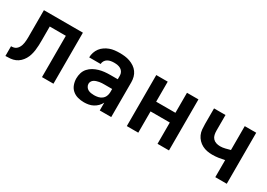

<svg xmlns="http://www.w3.org/2000/svg" viewBox="-3 -1129 2406 1727"><g transform="rotate(30 1200.0 -265.0)"><path d="M20 0V-101Q34 -101 48 -104Q62 -107 73 -116Q84 -125 91.5 -137Q99 -149 103.5 -162.5Q108 -176 110 -190Q112 -204 113 -218Q114 -232 114 -246Q114 -260 114 -274Q114 -275 114 -276Q114 -277 114 -278V-282Q114 -283 114 -283Q114 -283 114 -283V-530H519V0H400V-429H233V-283Q233 -258 232 -232Q231 -206 227.5 -180.5Q224 -155 216.5 -130Q209 -105 196 -83Q183 -61 164 -43Q145 -25 121.5 -15Q98 -5 72 -2.5Q46 0 20 0Z M839 8Q806 8 774.5 -0.5Q743 -9 719 -30Q695 -51 684 -82Q673 -113 673 -145Q673 -174 681.5 -202Q690 -230 709.5 -252Q729 -274 754.5 -288Q780 -302 807.5 -310Q835 -318 864 -321Q893 -324 922 -324H1000V-362Q1000 -380 991.5 -396Q983 -412 967.5 -421.5Q952 -431 934 -434Q916 -437 898 -437Q881 -437 864 -434Q847 -431 832 -422.5Q817 -414 807.5 -398.5Q798 -383 798 -366H679Q679 -366 679 -366Q679 -366 679 -366Q679 -392 687.5 -417.5Q696 -443 711.5 -463.5Q727 -484 749 -499Q771 -514 795.5 -523Q820 -532 846 -535Q872 -538 898 -538Q925 -538 951.5 -535Q978 -532 1003.5 -523Q1029 -514 1051.5 -499Q1074 -484 1089.5 -462.5Q1105 -441 1112 -415Q1119 -389 1119 -362V0H1000V-81Q989 -59 971.5 -41.5Q954 -24 932.5 -12.5Q911 -1 887 3.5Q863 8 839 8ZM886 -93Q907 -93 928 -97.5Q949 -102 966 -115Q983 -128 991.5 -148Q1000 -168 1000 -189V-223H922Q908 -223 894.5 -222.5Q881 -222 868 -219.5Q855 -217 842 -213Q829 -209 817.5 -202Q806 -195 799 -183Q792 -171 792 -158Q792 -142 801 -127.5Q810 -113 824 -105.5Q838 -98 854 -95.5Q870 -93 886 -93Z M1281 0V-530H1400V-322H1600V-530H1719V0H1600V-221H1400V0Z M2200 0V-177Q2169 -170 2137.5 -165.5Q2106 -161 2074 -161Q2047 -161 2020.5 -166Q1994 -171 1970 -183.5Q1946 -196 1927 -216Q1908 -236 1897 -260.5Q1886 -285 1883.5 -312.5Q1881 -340 1881 -367V-530H2000V-367Q2000 -346 2004.5 -325.5Q2009 -305 2022.5 -290Q2036 -275 2056 -268.5Q2076 -262 2097 -262Q2123 -262 2149 -268.5Q2175 -275 2200 -282V-530H2319V0Z"/></g></svg>

Font: Iosevka Curly Extended
Style: Bold
Weight: 700
Width: 7
Monospace: yes
Designer: Belleve Invis
Foundry: Belleve Invis
Version: Version 11.1.0; ttfautohint (v1.8.3)